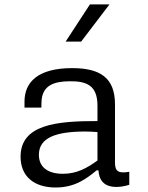

<svg xmlns="http://www.w3.org/2000/svg" viewBox="-20 -822 660 854"><path d="M300.5 -519C149.5 -519 89 -457 89 -370.5V-343.5H164L164.5 -366.5C166 -442.5 220 -460 289.5 -460.5C363.5 -461.5 413.5 -443.5 413.5 -352.5V-283.5C227 -284 71.5 -266.5 71.5 -125C71.5 -37.5 131.5 12 227.5 12C315.5 12 366.5 -29 410 -64.5H418C420 -24.5 439.5 9.5 497.5 9.5C514.5 9.5 534 6.5 555 0V-58C507 -49.5 491.5 -59.5 491.5 -98V-358C491.5 -478.5 422.5 -519 300.5 -519ZM272 -637 380 -802.5H467L341 -637ZM153 -133.5C153 -211.5 232.5 -237 360.5 -237C376 -237 394.5 -236 413.5 -234.5V-108C366.5 -74 321.5 -49 260 -49C193 -49 153 -78 153 -133.5Z"/></svg>

Font: Monaspace Neon Light
Style: Regular
Weight: 300
Designer: Riley Cran & the Lettermatic Team
Foundry: Lettermatic
Version: Version 1.200 (Monaspace Neon)